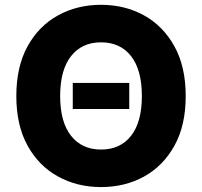

<svg xmlns="http://www.w3.org/2000/svg" viewBox="-20 -757 828 787"><path d="M394 9.8Q296.4 9.8 217.5 -33.7Q138.7 -77.1 92.8 -160.4Q46.9 -243.7 46.9 -363.3Q46.9 -483.4 92.8 -566.9Q138.7 -650.4 217.5 -693.8Q296.4 -737.3 394 -737.3Q492.2 -737.3 570.6 -693.8Q648.9 -650.4 695.1 -566.9Q741.2 -483.4 741.2 -363.3Q741.2 -243.2 695.1 -159.9Q648.9 -76.7 570.6 -33.4Q492.2 9.8 394 9.8ZM394 -144Q473.1 -144 517.3 -200.4Q561.5 -256.8 561.5 -363.3Q561.5 -470.2 517.3 -526.9Q473.1 -583.5 394 -583.5Q315.9 -583.5 271.2 -526.9Q226.6 -470.2 226.6 -363.3Q226.6 -256.8 271.2 -200.4Q315.9 -144 394 -144ZM509.8 -417V-310.1H278.3V-417Z"/></svg>

Font: Inter Extra Bold
Style: Regular
Weight: 800
Designer: Rasmus Andersson
Foundry: rsms
Version: Version 4.000;git-3c8e0fc